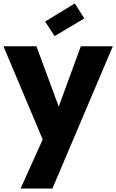

<svg xmlns="http://www.w3.org/2000/svg" viewBox="-21 -826 673 1111"><path d="M98.1 265.1 226.1 -19 -1 -558.1H189.9L318.8 -209L446.8 -558.1H631.8L282.2 265.1ZM240.2 -701.2 412.1 -806.2 466.8 -719.2 294.9 -617.2Z"/></svg>

Font: PoppinsZ
Style: Bold
Weight: 700
Designer: Ninad Kale (Devanagari), Jonny Pinhorn (Latin)
Foundry: Indian Type Foundry
Version: Version 3.002;FEAKit 1.0